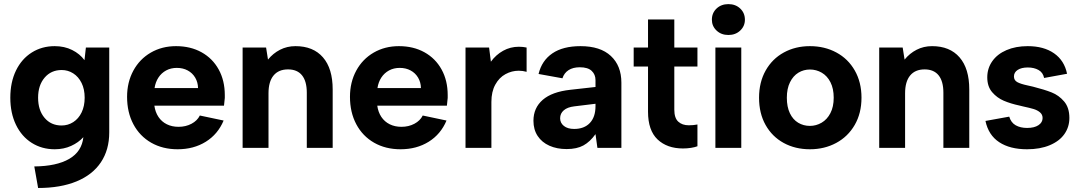

<svg xmlns="http://www.w3.org/2000/svg" viewBox="-20 -737 5378 957"><path d="M395.5 -53.3Q371.1 -26.4 334.4 -9.7Q297.7 7 252.8 7Q188.8 7 138.4 -24.7Q87.9 -56.5 59.6 -115Q31.4 -173.5 31.4 -250Q31.4 -327 59.6 -385.3Q87.9 -443.5 138.4 -475.3Q188.8 -507 252.8 -507Q301.2 -507 339.6 -487.8Q378.1 -468.6 401.1 -437.1L408.1 -500H524.5V-76.9Q524.5 9.6 483 71.8Q441.5 134 361.8 167Q282 200 170 200L150.9 92.6Q261.7 91.6 324.9 55Q388 18.4 395.5 -53.3ZM402 -250Q402 -292.4 386.6 -323.5Q371.2 -354.6 345 -371.3Q318.8 -388 287.5 -388Q234.7 -388 202.3 -349.9Q169.9 -311.8 169.9 -250Q169.9 -187.7 202.1 -149.6Q234.2 -111.5 287 -111.5Q318.8 -111.5 345.2 -128.4Q371.6 -145.4 386.8 -176.7Q402 -208.1 402 -250Z M613.4 -254.5Q613.4 -327 644.6 -384.8Q675.9 -442.5 731.6 -474.8Q787.4 -507 857.4 -507Q929.5 -507 984.5 -476.5Q1039.5 -446 1070 -390.7Q1100.5 -335.5 1100.5 -262.9V-248.9Q1099.5 -237.9 1098.5 -229.9Q1097.5 -222 1096.5 -210.4H749.4Q753.9 -178.1 769.8 -154.2Q785.8 -130.3 811.5 -117.6Q837.1 -104.9 870 -104.9Q905.9 -104.9 934.5 -120.1Q963.1 -135.3 976.1 -161.2L1094.6 -136.2Q1066.1 -68.1 1005.8 -30.5Q945.5 7 865.5 7Q790.9 7 733.6 -25.7Q676.4 -58.5 644.9 -117.7Q613.4 -177 613.4 -254.5ZM861.5 -398.6Q831.6 -398.6 808.1 -385.9Q784.7 -373.2 769.8 -350.6Q754.9 -327.9 750.4 -298.1H967.1Q966.6 -326.9 952.9 -350.1Q939.2 -373.2 915.5 -385.9Q891.9 -398.6 861.5 -398.6Z M1189.3 -500H1306.3L1315.8 -440Q1340.8 -471 1375.8 -489Q1410.8 -507 1452.7 -507Q1541.2 -507 1589.7 -451.2Q1638.2 -395.5 1638.2 -291V0H1509.2V-275Q1509.2 -331.8 1485.5 -361.4Q1461.8 -391.1 1415.5 -391.1Q1368.6 -391.1 1343.5 -360.7Q1318.3 -330.3 1318.3 -271.5V0H1189.3Z M1724.4 -254.5Q1724.4 -327 1755.6 -384.8Q1786.9 -442.5 1842.6 -474.8Q1898.4 -507 1968.4 -507Q2040.5 -507 2095.5 -476.5Q2150.5 -446 2181 -390.7Q2211.5 -335.5 2211.5 -262.9V-248.9Q2210.5 -237.9 2209.5 -229.9Q2208.5 -222 2207.5 -210.4H1860.4Q1864.9 -178.1 1880.8 -154.2Q1896.8 -130.3 1922.5 -117.6Q1948.1 -104.9 1981 -104.9Q2016.9 -104.9 2045.5 -120.1Q2074.1 -135.3 2087.1 -161.2L2205.6 -136.2Q2177.1 -68.1 2116.8 -30.5Q2056.5 7 1976.5 7Q1901.9 7 1844.6 -25.7Q1787.4 -58.5 1755.9 -117.7Q1724.4 -177 1724.4 -254.5ZM1972.5 -398.6Q1942.6 -398.6 1919.1 -385.9Q1895.7 -373.2 1880.8 -350.6Q1865.9 -327.9 1861.4 -298.1H2078.1Q2077.6 -326.9 2063.9 -350.1Q2050.2 -373.2 2026.5 -385.9Q2002.9 -398.6 1972.5 -398.6Z M2300.3 -500H2417.8L2426.8 -429.5Q2451.8 -464 2487.8 -484Q2523.8 -504 2566.3 -504Q2587.3 -504 2604.8 -500V-379Q2585.4 -384.5 2565.8 -384.5Q2530.8 -384.5 2499.6 -367.5Q2468.3 -350.6 2448.8 -315.3Q2429.3 -280.1 2429.3 -229.1V0H2300.3Z M2638.9 -135Q2638.9 -199 2685.1 -239.3Q2731.4 -279.5 2822.9 -289.5L2948.2 -303.5V-337.9Q2948.2 -365.8 2929.2 -383.7Q2910.3 -401.7 2870 -401.7Q2836.2 -401.7 2814 -387.5Q2791.9 -373.2 2783.4 -346.8L2664.4 -368.3Q2680.4 -434.9 2733.1 -470.9Q2785.9 -507 2873.5 -507Q2972.1 -507 3024.6 -458.2Q3077.2 -409.4 3077.2 -324.8V0H2957.7L2948.2 -68.4Q2921.1 -30.4 2888.2 -12.2Q2855.2 6 2804.3 6Q2755.9 6 2718.4 -10.7Q2680.9 -27.5 2659.9 -59.2Q2638.9 -91 2638.9 -135ZM2948.2 -207.9V-219.8L2842.5 -206.9Q2808.2 -202.9 2790.1 -187.2Q2771.9 -171.5 2771.9 -147.6Q2771.9 -124.2 2790.6 -109.3Q2809.3 -94.3 2841.7 -94.3Q2891.9 -94.3 2920 -124Q2948.2 -153.6 2948.2 -207.9Z M3384.1 3Q3305 3 3257.5 -42Q3210 -87.1 3210 -180.2V-405.2H3138.5V-500H3210V-640H3341V-500H3456.3V-405.2H3341V-190.2Q3341 -148.8 3360.7 -130.7Q3380.4 -112.5 3413.3 -112.5Q3436.8 -112.5 3456.3 -116.5V-8Q3443.3 -3 3424 0Q3404.7 3 3384.1 3Z M3545.8 -500H3674.8V0H3545.8ZM3528.3 -638.8Q3528.3 -672.4 3551.6 -694.5Q3574.9 -716.5 3610.6 -716.5Q3646.2 -716.5 3669.5 -694.5Q3692.9 -672.4 3692.9 -638.8Q3692.9 -606.7 3669.5 -584.7Q3646.2 -562.6 3610.6 -562.6Q3574.9 -562.6 3551.6 -584.7Q3528.3 -606.7 3528.3 -638.8Z M3763.4 -250Q3763.4 -327 3796.3 -385.5Q3829.3 -444 3887.1 -475.5Q3944.9 -507 4016.9 -507Q4090 -507 4148.6 -475.5Q4207.3 -444 4240.6 -385.5Q4274 -327 4274 -250Q4274 -172.5 4240.2 -114.2Q4206.5 -56 4147.9 -24.5Q4089.3 7 4017 7Q3943.7 7 3886.1 -24.5Q3828.6 -56 3796 -114Q3763.4 -172 3763.4 -250ZM4135.5 -250Q4135.5 -295.3 4119.3 -327.1Q4103.2 -358.8 4075.9 -374.7Q4048.6 -390.5 4017.1 -390.5Q3985.6 -390.5 3959.5 -374.7Q3933.4 -358.8 3917.7 -327.1Q3901.9 -295.3 3901.9 -249.7Q3901.9 -204.2 3917.1 -172.5Q3932.3 -140.9 3958.5 -125.2Q3984.7 -109.5 4017 -109.5Q4047.8 -109.5 4075.2 -125.4Q4102.6 -141.4 4119 -173Q4135.5 -204.7 4135.5 -250Z M4362.3 -500H4479.3L4488.8 -440Q4513.8 -471 4548.8 -489Q4583.8 -507 4625.7 -507Q4714.2 -507 4762.7 -451.2Q4811.2 -395.5 4811.2 -291V0H4682.2V-275Q4682.2 -331.8 4658.5 -361.4Q4634.8 -391.1 4588.5 -391.1Q4541.6 -391.1 4516.5 -360.7Q4491.3 -330.3 4491.3 -271.5V0H4362.3Z M4891.9 -134.2 5010.4 -155.6Q5019.3 -125.7 5042.7 -112.5Q5066.1 -99.3 5099.5 -99.3Q5135.4 -99.3 5156 -113Q5176.7 -126.7 5176.7 -148.6Q5176.7 -166 5163.7 -177Q5150.8 -187.9 5131.6 -193.7Q5112.4 -199.4 5079.9 -206.4Q5069.4 -208.9 5061.5 -210.9Q5017.5 -220.3 4983.5 -234.8Q4949.4 -249.3 4925.2 -277.6Q4900.9 -305.9 4900.9 -351.4Q4900.9 -396.4 4925.9 -431.9Q4950.9 -467.5 4996.7 -487.2Q5042.5 -507 5102.5 -507Q5182.6 -507 5233.9 -471.2Q5285.2 -435.4 5298.6 -369.3L5184.2 -348.4Q5178.7 -375.8 5156.3 -388.2Q5133.9 -400.7 5103 -400.7Q5071.2 -400.7 5052.5 -388.5Q5033.9 -376.3 5033.9 -355.9Q5033.9 -337 5050.3 -327.8Q5066.8 -318.6 5102.2 -311.1L5128.6 -305.1Q5185.6 -290.6 5221.6 -276.4Q5257.6 -262.2 5283.9 -231.4Q5310.2 -200.6 5310.2 -149.1Q5310.2 -104.1 5285.4 -68.8Q5260.7 -33.5 5212.6 -13.3Q5164.6 7 5099.1 7Q5013.9 7 4960.4 -28.3Q4906.8 -63.6 4891.9 -134.2Z"/></svg>

Font: AF Albert Sans Medium
Style: Regular
Weight: 500
Designer: Andreas Rasmussen
Foundry: a.Foundry
Version: Version 1.300;Glyphs 3.2 (3231)